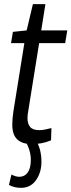

<svg xmlns="http://www.w3.org/2000/svg" viewBox="-20 -682 343 922"><path d="M227 -67 225 -8Q201 2 178 6Q155 10 133 10Q88 10 63.5 -12Q39 -34 39 -83Q39 -111 44 -145L97 -475H33L42 -529L108 -536L138 -662H198L178 -536H303L293 -475H168L116 -151Q114 -141 113 -132Q112 -123 112 -115Q112 -87 125 -72Q138 -57 169 -57Q182 -57 196.5 -60Q211 -63 227 -67ZM23 206 35 156Q55 167 73 167Q98 167 113 146.5Q128 126 128 86Q128 41 103 -2L156 -3Q179 39 179 95Q179 146 153 183Q127 220 81 220Q48 220 23 206Z"/></svg>

Font: Georama SemiCondensed
Style: Italic
Weight: 400
Width: 4
Italic angle: -9°
Designer: Jean-Baptiste Levee
Foundry: Production Type
Version: Version 1.000